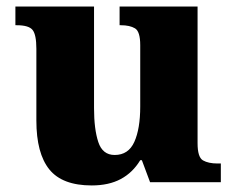

<svg xmlns="http://www.w3.org/2000/svg" viewBox="-20 -556 720 586"><path d="M260 10Q170 10 130.5 -39Q91 -88 91 -188V-407Q91 -450 79.5 -464.5Q68 -479 31 -479H27V-536H267V-226Q267 -162 280 -122.5Q293 -83 330 -83Q372 -83 390 -123Q408 -163 408 -231V-418Q408 -460 392 -469.5Q376 -479 349 -479H345V-536H583V-119Q583 -76 599.5 -66.5Q616 -57 644 -57H654V0H438L413 -67H408Q385 -29 348.5 -9.5Q312 10 260 10Z"/></svg>

Font: Noto Serif Lao ExtraBold
Style: Regular
Weight: 800
Designer: Monotype Design Team
Foundry: Monotype Imaging Inc.
Version: Version 2.003; ttfautohint (v1.8.4.7-5d5b)